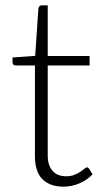

<svg xmlns="http://www.w3.org/2000/svg" viewBox="-20 -692 382 720"><path d="M218 8Q167.5 8 139.2 -20Q111 -48 111 -106.5V-446.5H39.5Q34 -446.5 30.5 -449.5Q27 -452.5 27 -458V-476.5L112 -482.5L124 -660.5Q125 -665 128 -668.5Q131 -672 136.5 -672H159V-482H316V-446.5H159V-109Q159 -88.5 164.2 -73.8Q169.5 -59 178.8 -49.5Q188 -40 200.5 -35.5Q213 -31 227.5 -31Q245.5 -31 258.5 -36.2Q271.5 -41.5 281 -47.8Q290.5 -54 296.5 -59.2Q302.5 -64.5 306 -64.5Q310 -64.5 314 -59.5L327 -38.5Q308 -17.5 278.8 -4.8Q249.5 8 218 8Z"/></svg>

Font: Lato Light
Style: Regular
Weight: 300
Designer: Lukasz Dziedzic
Foundry: tyPoland Lukasz Dziedzic
Version: Version 2.007; 2014-02-27